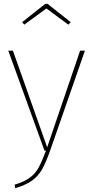

<svg xmlns="http://www.w3.org/2000/svg" viewBox="-20 -782 484 997"><path d="M240 1Q218 63 198 98Q178 133 146 156Q114 179 59 195L56 177Q106 162 134.5 141Q163 120 180 89Q197 58 219 0H211L23 -519H47L225 -17L396 -519H421ZM95 -667 215 -762H227L347 -667L335 -654L221 -738L106 -654Z"/></svg>

Font: Fira Sans Thin
Style: Regular
Weight: 100
Designer: bBox Type GmbH & Carrois Corporate GbR & Edenspiekermann AG
Foundry: bBox Type GmbH & Carrois Corporate GbR & Edenspiekermann AG
Version: Version 4.301